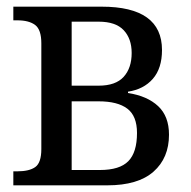

<svg xmlns="http://www.w3.org/2000/svg" viewBox="-20 -556 574 576"><path d="M20 -42H32Q68 -42 86 -55Q104 -68 104 -109V-426Q104 -467 85.5 -481Q67 -495 32 -495H20V-536H285Q466 -536 466 -406Q466 -351 438.5 -319.5Q411 -288 364 -281V-277Q422 -268 454.5 -237.5Q487 -207 487 -152Q487 -82 440.5 -41Q394 0 302 0H20ZM276 -299Q327 -299 351 -325.5Q375 -352 375 -397Q375 -440 351 -465.5Q327 -491 276 -491H195V-299ZM280 -46Q339 -46 365 -72.5Q391 -99 391 -157Q391 -208 362 -230Q333 -252 276 -252H195V-46Z"/></svg>

Font: Noto Serif Narrow
Style: Regular
Weight: 400
Width: 4
Designer: Monotype Design Team
Foundry: Monotype Imaging Inc.
Version: Version 1.001